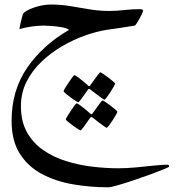

<svg xmlns="http://www.w3.org/2000/svg" viewBox="-20 -298 786 833"><path d="M713.9 424.8Q713.9 426.8 690.2 436.5Q666.5 446.3 630.4 459.5Q594.2 472.7 556.2 485.4Q518.1 498 488.8 506.3Q459.5 514.6 449.7 514.6Q371.6 514.6 296.6 501.7Q221.7 488.8 161.6 456.8Q101.6 424.8 65.9 368.7Q30.3 312.5 30.3 226.1Q30.3 93.8 98.4 -4.9Q166.5 -103.5 279.8 -168.5Q269 -176.3 246.1 -180.2Q223.1 -184.1 200.9 -185.5Q178.7 -187 169.9 -187Q146 -187 116.5 -182.9Q86.9 -178.7 64 -171.4Q64 -174.8 66.9 -188Q69.8 -201.2 73.5 -215.1Q77.1 -229 78.6 -234.9Q80.1 -242.7 98.9 -252.9Q117.7 -263.2 146 -270.8Q174.3 -278.3 203.1 -278.3Q245.1 -278.3 286.6 -271.2Q328.1 -264.2 369.9 -257.3Q411.6 -250.5 453.1 -250.5Q485.4 -250.5 518.6 -254.4Q551.8 -258.3 587.9 -258.3Q591.8 -258.3 596.2 -257.1Q600.6 -255.9 600.6 -250.5Q600.6 -247.1 592.8 -231.4Q585 -215.8 576.2 -201.4Q567.4 -187 564.5 -187Q540.5 -182.6 506.6 -177.7Q472.7 -172.9 442.4 -168.5Q398.9 -161.6 348.6 -143.8Q298.3 -126 249.3 -97.4Q200.2 -68.8 159.7 -30Q119.1 8.8 95 56.9Q70.8 105 70.8 162.1Q70.8 228.5 96.7 275.1Q122.6 321.8 166.5 352.5Q210.4 383.3 265.6 400.6Q320.8 418 379.9 425Q439 432.1 494.1 432.1Q529.3 432.1 570.3 428.2Q611.3 424.3 647.9 420.4Q684.6 416.5 706.1 416.5Q713.9 416.5 713.9 424.8ZM479.5 64.5Q479.5 66.9 473.4 77.9Q467.3 88.9 458.7 102.1Q450.2 115.2 442.9 124.8Q435.5 134.3 432.6 134.3Q431.2 134.3 422.1 127.9Q413.1 121.6 401.6 113Q390.1 104.5 381.6 97.7Q373 90.8 372.1 90.3Q369.1 87.9 366.7 87.9Q364.3 87.9 361.8 90.3Q360.8 91.3 351.6 105Q342.3 118.7 332.3 132.1Q322.3 145.5 319.3 145.5Q317.4 145.5 307.4 139.2Q297.4 132.8 285.4 124Q273.4 115.2 264.6 107.7Q255.9 100.1 255.9 97.7Q255.9 94.7 262.5 84Q269 73.2 277.6 60.3Q286.1 47.4 293.5 37.8Q300.8 28.3 302.2 28.3Q306.6 28.3 320.3 38.6Q334 48.8 346.7 59.3Q359.4 69.8 360.4 71.3Q364.7 75.7 366.7 75.7Q369.6 75.7 373 70.3Q374 68.8 383.5 55.4Q393.1 42 403.1 28.8Q413.1 15.6 415 15.6Q417.5 15.6 427.5 22.5Q437.5 29.3 449.7 38.3Q461.9 47.4 470.7 55.2Q479.5 63 479.5 64.5ZM489.3 186.5Q489.3 189 483.2 200Q477.1 210.9 468.5 224.1Q460 237.3 452.6 246.8Q445.3 256.3 442.4 256.3Q440.9 256.3 431.9 250Q422.9 243.7 411.4 235.1Q399.9 226.6 391.4 219.7Q382.8 212.9 381.8 212.4Q378.9 210 376.5 210Q374 210 371.6 212.4Q370.6 213.4 361.3 227.1Q352.1 240.7 342 254.2Q332 267.6 329.1 267.6Q327.1 267.6 317.1 261.2Q307.1 254.9 295.2 246.1Q283.2 237.3 274.4 229.7Q265.6 222.2 265.6 219.7Q265.6 216.8 272.2 206.1Q278.8 195.3 287.4 182.4Q295.9 169.4 303.2 159.9Q310.5 150.4 312 150.4Q316.4 150.4 330.1 160.6Q343.8 170.9 356.4 181.4Q369.1 191.9 370.1 193.4Q374.5 197.8 376.5 197.8Q379.4 197.8 382.8 192.4Q383.8 190.9 393.3 177.5Q402.8 164.1 412.8 150.9Q422.9 137.7 424.8 137.7Q427.2 137.7 437.3 144.5Q447.3 151.4 459.5 160.4Q471.7 169.4 480.5 177.2Q489.3 185.1 489.3 186.5Z"/></svg>

Font: Scheherazade New Rohingya
Style: Regular
Weight: 400
Designer: SIL International
Foundry: SIL International
Version: Version 3.000 ; LngRng